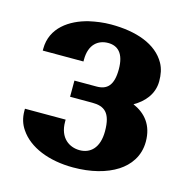

<svg xmlns="http://www.w3.org/2000/svg" viewBox="-87 -620 686 711"><g transform="rotate(15 256.5 -264.0)"><path d="M26 -146C26 -119 33 -96 47 -76C84 -21 161 10 254 10C322 10 380 -5 422 -32C459 -56 490 -95 490 -152C490 -215 458 -253 410 -274C447 -295 480 -330 480 -381C480 -406 476 -428 465 -448C430 -511 350 -538 254 -538C224 -538 197 -534 170 -528C101 -511 34 -467 34 -386V-379H190V-386C190 -446 224 -469 261 -469C298 -469 324 -446 324 -385C324 -323 301 -302 261 -302H176V-240H261C307 -240 334 -222 334 -150C334 -85 301 -58 261 -58C222 -58 182 -83 182 -146V-154H26Z"/></g></svg>

Font: Aerodynamic
Style: Bd
Weight: 500
Designer: Google
Version: Version 2.000980; 2014